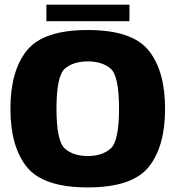

<svg xmlns="http://www.w3.org/2000/svg" viewBox="-20 -812 769 838"><path d="M363 6Q556.5 6 628.5 -82.8Q700.5 -171.5 700.5 -337.5Q700.5 -503 628.5 -592Q556.5 -681 363 -681Q169.5 -681 97.5 -592Q25.5 -503 25.5 -337.5Q25.5 -171.5 97.5 -82.8Q169.5 6 363 6ZM363 -131Q300.5 -131 263.5 -163.2Q226.5 -195.5 226.5 -337.5Q226.5 -481.5 263.5 -512.8Q300.5 -544 363 -544Q425.5 -544 462.5 -512.8Q499.5 -481.5 499.5 -337.5Q499.5 -195.5 462.5 -163.2Q425.5 -131 363 -131ZM182.5 -719.5H545V-791.5H182.5Z"/></svg>

Font: Anybody UltraCondensed Thin ExtraBold
Style: Regular
Weight: 800
Version: Version 1.111